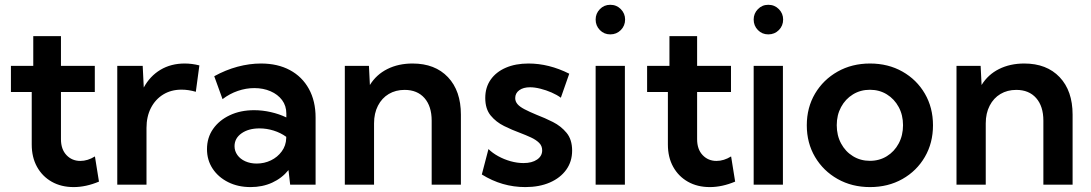

<svg xmlns="http://www.w3.org/2000/svg" viewBox="-20 -759 4483 789"><path d="M386.7 -12.7Q333 9.8 282.7 9.8Q231.4 9.8 192.6 -12.2Q153.8 -34.2 132.1 -73.5Q110.4 -112.8 110.4 -165V-380.9H24.9V-488.3H116.7V-610.4H230.5V-488.3H369.6V-380.9H230.5V-187Q230.5 -145.5 253.2 -121.6Q275.9 -97.7 310.1 -97.7Q340.3 -97.7 370.1 -116.2Z M582 0H461.9V-488.3H566.4L570.8 -399.4Q596.2 -446.3 639.4 -472.2Q682.6 -498 738.8 -498Q753.4 -498 768.8 -496.1Q784.2 -494.1 799.3 -490.2L784.7 -381.8Q754.4 -390.6 726.1 -390.6Q683.1 -390.6 650.6 -370.6Q618.2 -350.6 600.1 -315.2Q582 -279.8 582 -232.9Z M1276.9 0H1172.4L1165.5 -60.1Q1138.7 -26.9 1098.6 -8.5Q1058.6 9.8 1009.8 9.8Q958 9.8 917.5 -10.5Q877 -30.8 853.8 -65.9Q830.6 -101.1 830.6 -146Q830.6 -193.4 855.7 -229.2Q880.9 -265.1 924.6 -285.6Q968.3 -306.2 1024.4 -306.2Q1058.6 -306.2 1093 -298.3Q1127.4 -290.5 1156.7 -276.4V-292Q1156.7 -324.2 1139.2 -347.7Q1121.6 -371.1 1091.8 -384Q1062 -397 1024.9 -397Q991.2 -397 957.5 -385.5Q923.8 -374 894.5 -351.6L860.4 -445.8Q907.2 -471.7 956.3 -484.9Q1005.4 -498 1052.2 -498Q1121.1 -498 1171.4 -470.9Q1221.7 -443.8 1249.3 -393.8Q1276.9 -343.8 1276.9 -275.9ZM1034.7 -86.9Q1066.4 -86.9 1093.5 -100.1Q1120.6 -113.3 1137.9 -137Q1155.3 -160.6 1156.2 -191.4V-196.8Q1133.3 -213.4 1104.5 -222.4Q1075.7 -231.4 1046.4 -231.4Q1001.5 -231.4 972.7 -211.2Q943.8 -190.9 943.8 -158.2Q943.8 -138.2 955.6 -121.8Q967.3 -105.5 988 -96.2Q1008.8 -86.9 1034.7 -86.9Z M1874 0H1753.9V-263.2Q1753.9 -322.3 1724.4 -356Q1694.8 -389.6 1642.6 -389.6Q1606 -389.6 1577.6 -372.8Q1549.3 -356 1533.2 -324.7Q1517.1 -293.5 1517.1 -252V0H1397V-488.3H1496.1L1500 -409.7Q1526.4 -452.6 1571.8 -475.3Q1617.2 -498 1675.3 -498Q1767.6 -498 1820.8 -441.9Q1874 -385.7 1874 -288.1Z M1960 -42 1987.3 -146.5Q2003.4 -130.4 2027.3 -117.2Q2051.3 -104 2078.4 -96.4Q2105.5 -88.9 2131.3 -88.9Q2166 -88.9 2187 -103.3Q2208 -117.7 2208 -141.1Q2208 -159.7 2195.3 -172.1Q2182.6 -184.6 2162.1 -194.1Q2141.6 -203.6 2117.2 -212.9Q2085 -224.6 2051.8 -241Q2018.6 -257.3 1996.3 -284.4Q1974.1 -311.5 1974.1 -356.4Q1974.1 -399.9 1996.3 -431.6Q2018.6 -463.4 2058.6 -480.7Q2098.6 -498 2151.9 -498Q2235.8 -498 2319.3 -456.1L2284.7 -357.4Q2269 -369.1 2246.6 -378.9Q2224.1 -388.7 2200.7 -394.5Q2177.2 -400.4 2158.2 -400.4Q2130.4 -400.4 2113.8 -388.2Q2097.2 -376 2097.2 -356Q2097.2 -342.3 2106.4 -331.3Q2115.7 -320.3 2135.3 -310.1Q2154.8 -299.8 2185.5 -287.1Q2218.8 -274.4 2252.2 -257.6Q2285.6 -240.7 2308.3 -213.1Q2331.1 -185.5 2331.1 -140.1Q2331.1 -95.2 2306.9 -61.5Q2282.7 -27.8 2239.5 -9Q2196.3 9.8 2138.7 9.8Q2043 9.8 1960 -42Z M2487.8 -617.7Q2462.4 -617.7 2445.1 -635.5Q2427.7 -653.3 2427.7 -678.7Q2427.7 -703.6 2445.1 -721.4Q2462.4 -739.3 2487.8 -739.3Q2513.7 -739.3 2531.2 -721.4Q2548.8 -703.6 2548.8 -678.7Q2548.8 -653.3 2531.2 -635.5Q2513.7 -617.7 2487.8 -617.7ZM2547.9 0H2427.7V-488.3H2547.9Z M3001 -12.7Q2947.3 9.8 2897 9.8Q2845.7 9.8 2806.9 -12.2Q2768.1 -34.2 2746.3 -73.5Q2724.6 -112.8 2724.6 -165V-380.9H2639.2V-488.3H2731V-610.4H2844.7V-488.3H2983.9V-380.9H2844.7V-187Q2844.7 -145.5 2867.4 -121.6Q2890.1 -97.7 2924.3 -97.7Q2954.6 -97.7 2984.4 -116.2Z M3137.2 -617.7Q3111.8 -617.7 3094.5 -635.5Q3077.1 -653.3 3077.1 -678.7Q3077.1 -703.6 3094.5 -721.4Q3111.8 -739.3 3137.2 -739.3Q3163.1 -739.3 3180.7 -721.4Q3198.2 -703.6 3198.2 -678.7Q3198.2 -653.3 3180.7 -635.5Q3163.1 -617.7 3137.2 -617.7ZM3197.3 0H3077.1V-488.3H3197.3Z M3555.2 9.8Q3481 9.8 3422.1 -23.4Q3363.3 -56.6 3329.3 -114Q3295.4 -171.4 3295.4 -244.1Q3295.4 -316.9 3329.3 -374.3Q3363.3 -431.6 3422.1 -464.8Q3481 -498 3555.2 -498Q3629.9 -498 3688.5 -464.8Q3747.1 -431.6 3780.5 -374.3Q3814 -316.9 3814 -244.1Q3814 -171.4 3780.5 -114Q3747.1 -56.6 3688.5 -23.4Q3629.9 9.8 3555.2 9.8ZM3554.7 -98.1Q3593.8 -98.1 3624.5 -117.2Q3655.3 -136.2 3673.1 -169.4Q3690.9 -202.6 3690.9 -244.6Q3690.9 -286.1 3673.1 -319.1Q3655.3 -352.1 3624.5 -371.1Q3593.8 -390.1 3554.7 -390.1Q3516.1 -390.1 3485.1 -371.1Q3454.1 -352.1 3436.3 -319.1Q3418.5 -286.1 3418.5 -244.6Q3418.5 -202.6 3436.3 -169.4Q3454.1 -136.2 3485.1 -117.2Q3516.1 -98.1 3554.7 -98.1Z M4387.7 0H4267.6V-263.2Q4267.6 -322.3 4238 -356Q4208.5 -389.6 4156.2 -389.6Q4119.6 -389.6 4091.3 -372.8Q4063 -356 4046.9 -324.7Q4030.8 -293.5 4030.8 -252V0H3910.6V-488.3H4009.8L4013.7 -409.7Q4040 -452.6 4085.4 -475.3Q4130.9 -498 4189 -498Q4281.2 -498 4334.5 -441.9Q4387.7 -385.7 4387.7 -288.1Z"/></svg>

Font: Kumbh Sans SemiBold
Style: Regular
Weight: 600
Version: Version 1.005